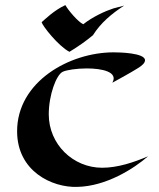

<svg xmlns="http://www.w3.org/2000/svg" viewBox="-20 -720 621 752"><path d="M560 -108C504 -84 441 -63 380 -63C266 -63 171 -155 171 -272C171 -349 201 -428 226 -439C241 -446 280 -452 320 -452C381 -452 444 -438 420 -396C492 -435 520 -453 520 -453C535 -462 548 -473 548 -484C548 -513 447 -515 425 -515C252 -515 47 -400 47 -206C47 -49 184 15 282 12C396 10 505 -60 560 -108ZM143 -633C147 -618 208 -540 252 -517C288 -539 315 -558 344 -582C374 -630 417 -666 466 -698L424 -687C393 -677 344 -655 306 -625C286 -634 247 -680 236 -700C192 -680 156 -644 143 -633Z"/></svg>

Font: Eagle Lake
Style: Regular
Weight: 400
Designer: Astigmatic (AOETI)
Foundry: Astigmatic (AOETI)
Version: Version 1.000